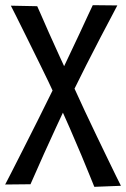

<svg xmlns="http://www.w3.org/2000/svg" viewBox="-24 -712 488 743"><path d="M-4 2Q1 -7 19 -42.5Q37 -78 63.5 -130Q90 -182 121 -244Q152 -306 183 -369Q210 -427 236.5 -482Q263 -537 284 -582.5Q305 -628 318.5 -657Q332 -686 335 -692L430 -691Q425 -681 407.5 -648Q390 -615 364.5 -566.5Q339 -518 309.5 -459.5Q280 -401 250 -340Q221 -280 194.5 -222.5Q168 -165 146.5 -117.5Q125 -70 111.5 -38.5Q98 -7 94 1ZM341 11Q338 4 325 -28.5Q312 -61 291.5 -110Q271 -159 245.5 -217.5Q220 -276 192 -335Q163 -398 133.5 -457.5Q104 -517 79.5 -567Q55 -617 38.5 -649.5Q22 -682 18 -690L120 -688Q123 -682 134.5 -655.5Q146 -629 164.5 -587Q183 -545 207 -493Q231 -441 257 -385Q280 -334 304 -283Q328 -232 351 -184Q374 -136 393.5 -96Q413 -56 426 -29Q439 -2 444 7Z"/></svg>

Font: Truculenta Medium
Style: Regular
Weight: 500
Version: Version 1.002